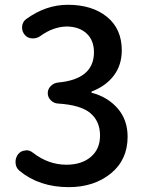

<svg xmlns="http://www.w3.org/2000/svg" viewBox="-20 -770 609 803"><path d="M267.6 12.7Q144.5 12.7 61.5 -55.7Q44.9 -69.3 44.9 -92.8Q44.9 -110.4 55.7 -125Q67.4 -139.6 85.9 -140.6Q87.9 -141.6 89.8 -141.6Q105.5 -141.6 118.2 -130.9Q182.6 -81.1 257.8 -81.1Q321.3 -81.1 359.9 -113.8Q398.4 -146.5 398.4 -203.1Q398.4 -262.7 357.9 -296.9Q317.4 -331.1 222.7 -336.9Q205.1 -337.9 192.4 -350.6Q179.7 -363.3 179.7 -380.4Q179.7 -397.5 192.4 -410.2Q205.1 -422.9 222.7 -424.8Q373 -438.5 373 -551.8Q373 -600.6 342.8 -629.4Q312.5 -658.2 259.8 -659.2Q202.1 -658.2 148.4 -619.1Q134.8 -609.4 118.2 -609.4Q116.2 -609.4 114.3 -609.4Q94.7 -610.4 83 -625Q72.3 -637.7 72.3 -655.3Q72.3 -677.7 89.8 -690.4Q171.9 -750 263.7 -750Q365.2 -750 427.2 -699.7Q489.3 -649.4 489.3 -559.6Q489.3 -498 456.1 -454.1Q422.9 -410.2 364.3 -387.7Q362.3 -386.7 362.3 -384.3Q362.3 -381.8 364.3 -381.8Q430.7 -364.3 472.2 -316.4Q513.7 -268.6 513.7 -198.2Q513.7 -101.6 443.4 -44.4Q373 12.7 267.6 12.7Z"/></svg>

Font: Gen Jyuu GothicX Medium
Style: Regular
Weight: 500
Designer: Ryoko NISHIZUKA (kana &amp; ideographs); Paul D. Hunt (Latin, Greek &amp; Cyrillic); Wenlong ZHANG (bopomofo); Sandoll C
Version: Version 1.058.20140828